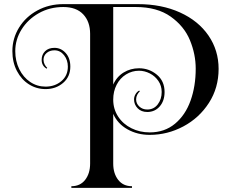

<svg xmlns="http://www.w3.org/2000/svg" viewBox="-20 -816 1108 931"><path d="M1040 -482Q1040 -390 993 -317Q946 -244 869 -203Q792 -162 706 -162Q646 -162 598 -189Q550 -216 529 -264V-23Q529 25 553 56Q577 87 620 87V95H326V87Q369 87 393 56Q417 25 417 -23V-652Q417 -711 383.5 -746.5Q350 -782 287 -782Q221 -782 168 -752Q115 -722 84.5 -673Q54 -624 54 -568Q54 -520 73.5 -480.5Q93 -441 126.5 -418.5Q160 -396 201 -396Q246 -396 277.5 -422.5Q309 -449 309 -493Q309 -525 290.5 -548.5Q272 -572 244 -572Q221 -572 206 -559Q191 -546 191 -526Q191 -514 196.5 -503.5Q202 -493 209 -487L206 -483Q182 -497 182 -526Q182 -551 198.5 -567.5Q215 -584 244 -584Q276 -584 298.5 -559Q321 -534 321 -493Q321 -444 286 -414Q251 -384 201 -384Q157 -384 120.5 -407Q84 -430 62 -472Q40 -514 40 -568Q40 -630 72.5 -682.5Q105 -735 161.5 -765.5Q218 -796 287 -796H648Q764 -796 853 -755.5Q942 -715 991 -643.5Q1040 -572 1040 -482ZM929 -483Q929 -553 901 -621Q873 -689 807.5 -735.5Q742 -782 638 -782H529V-406Q546 -444 579.5 -464.5Q613 -485 654 -485Q703 -485 740.5 -454Q778 -423 778 -370Q778 -327 754.5 -300Q731 -273 694 -273Q665 -273 647.5 -291Q630 -309 630 -334Q630 -347 637 -359Q644 -371 655 -377L658 -373Q651 -367 645.5 -356.5Q640 -346 640 -334Q640 -314 655.5 -299.5Q671 -285 694 -285Q726 -285 745 -310Q764 -335 764 -370Q764 -400 748 -423.5Q732 -447 706.5 -460Q681 -473 654 -473Q620 -473 591 -455Q562 -437 545.5 -405Q529 -373 529 -333Q529 -287 553 -250.5Q577 -214 617.5 -194Q658 -174 706 -174Q778 -174 828.5 -216Q879 -258 904 -328Q929 -398 929 -483Z"/></svg>

Font: Myanmar April Display
Style: Regular
Weight: 400
Designer: Khon Soe Zaw Thu
Foundry: Myanmar OS
Version: Version 2.50 April 12, 2019